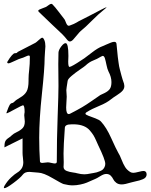

<svg xmlns="http://www.w3.org/2000/svg" viewBox="-23 -982 789 1002"><path d="M533.2 -944.3Q533.2 -942.4 524.4 -935.5Q491.2 -909.2 457 -874.5Q422.9 -839.8 398.4 -820.3Q390.6 -813.5 379.4 -799.3Q368.2 -785.2 358.9 -775.4Q349.6 -765.6 341.8 -765.6Q335 -765.6 329.1 -772.5Q314.5 -791 303.2 -802.2Q292 -813.5 275.4 -828.6Q258.8 -843.8 251 -851.6Q186.5 -914.1 179.7 -919.9Q176.8 -922.9 176.8 -925.8Q176.8 -929.7 183.6 -932.6Q190.4 -935.5 200.7 -939.5Q210.9 -943.4 215.8 -945.3Q218.8 -946.3 229 -954.1Q239.3 -961.9 244.1 -961.9Q248 -961.9 251 -959Q263.7 -946.3 283.7 -919.9Q303.7 -893.6 311.5 -883.8Q315.4 -879.9 318.8 -870.1Q322.3 -860.4 326.2 -854Q330.1 -847.7 335.9 -847.7Q338.9 -847.7 340.8 -848.6Q365.2 -857.4 377 -864.7Q388.7 -872.1 395.5 -875Q411.1 -882.8 445.3 -900.4Q479.5 -918 504.4 -931.2Q529.3 -944.3 533.2 -944.3ZM309.6 -135.7Q309.6 -127 309.1 -119.6Q308.6 -112.3 308.6 -111.3Q308.6 -103.5 313 -98.1Q317.4 -92.8 325.2 -89.8Q333 -86.9 340.8 -85Q348.6 -83 360.4 -81.5Q372.1 -80.1 377.9 -78.1Q400.4 -72.3 417 -72.3Q430.7 -72.3 453.1 -77.1L464.8 -79.1Q476.6 -81.1 481.4 -82.5Q486.3 -84 496.6 -87.9Q506.8 -91.8 512.2 -96.2Q517.6 -100.6 522 -108.9Q526.4 -117.2 526.4 -127Q526.4 -148.4 489.3 -224.6Q487.3 -228.5 479.5 -246.6Q471.7 -264.6 464.8 -275.9Q458 -287.1 445.3 -301.8Q432.6 -316.4 413.1 -324.2Q393.6 -332 369.1 -333H348.6Q316.4 -333 315.4 -315.4Q308.6 -219.7 308.6 -181.6Q308.6 -168.9 309.1 -154.8Q309.6 -140.6 309.6 -135.7ZM325.2 -477.5Q325.2 -468.8 323.7 -449.2Q322.3 -429.7 322.3 -420.9Q322.3 -386.7 335.9 -386.7Q338.9 -386.7 344.7 -389.6Q382.8 -409.2 405.3 -422.4Q427.7 -435.5 456.5 -455.6Q485.4 -475.6 501 -486.3Q502 -486.3 522 -496.1Q542 -505.9 550.3 -518.1Q558.6 -530.3 558.6 -553.7Q558.6 -580.1 543 -609.4Q537.1 -621.1 532.7 -643.1Q528.3 -665 524.4 -677.7Q520.5 -690.4 512.7 -690.4Q511.7 -690.4 503.9 -686.5Q483.4 -673.8 462.9 -666Q442.4 -658.2 422.9 -639.6Q418.9 -635.7 394.5 -619.1Q370.1 -602.5 351.1 -586.4Q332 -570.3 330.1 -560.5Q323.2 -517.6 323.2 -511.7Q323.2 -504.9 324.2 -494.6Q325.2 -484.4 325.2 -477.5ZM96.7 -432.6Q92.8 -432.6 54.2 -411.6Q15.6 -390.6 12.7 -390.6Q10.7 -390.6 10.7 -392.6Q10.7 -395.5 11.7 -396.5Q22.5 -426.8 27.8 -435.1Q33.2 -443.4 39.1 -443.8Q44.9 -444.3 50.8 -450.2Q59.6 -460 82.5 -473.1Q105.5 -486.3 115.7 -504.4Q126 -522.5 126 -560.5V-570.3Q126 -589.8 129.4 -618.2Q132.8 -646.5 132.8 -684.6Q132.8 -692.4 127 -692.4Q122.1 -692.4 108.9 -686Q95.7 -679.7 89.8 -678.7Q78.1 -675.8 52.7 -663.6Q27.3 -651.4 21.5 -651.4Q14.6 -651.4 14.6 -658.2Q28.3 -681.6 38.6 -692.9Q48.8 -704.1 53.7 -704.1Q58.6 -704.1 62.5 -705.1Q66.4 -706.1 69.3 -710.9L162.1 -758.8Q167 -761.7 179.7 -773.4Q192.4 -785.2 197.3 -785.2Q203.1 -785.2 208.5 -772.5Q213.9 -759.8 213.9 -740.2Q213.9 -732.4 211.9 -712.4Q210 -692.4 210 -680.7Q210 -625 195.8 -492.7Q181.6 -360.4 181.6 -262.7Q181.6 -199.2 185.5 -140.6Q185.5 -131.8 198.2 -131.8Q202.1 -131.8 211.9 -133.3Q221.7 -134.8 226.6 -134.8Q232.4 -134.8 245.1 -131.8Q257.8 -128.9 262.7 -128.9Q273.4 -128.9 273.4 -137.7Q273.4 -254.9 277.8 -373Q282.2 -491.2 282.2 -533.2Q282.2 -554.7 281.7 -591.3Q281.2 -627.9 281.2 -647.5Q281.2 -684.6 282.2 -708Q283.2 -721.7 296.4 -739.3Q309.6 -756.8 319.3 -756.8Q334 -756.8 334 -690.4Q334 -684.6 333.5 -674.8Q333 -665 333 -661.1Q333 -632.8 339.8 -632.8Q344.7 -632.8 361.8 -642.6Q378.9 -652.3 397.5 -665Q416 -677.7 417 -677.7Q425.8 -683.6 457 -708Q488.3 -732.4 512.7 -741.2Q517.6 -743.2 531.7 -749.5Q545.9 -755.9 556.2 -759.8Q566.4 -763.7 573.2 -763.7Q584 -763.7 585 -752.9Q585.9 -745.1 588.4 -718.8Q590.8 -692.4 591.8 -684.6Q592.8 -676.8 595.7 -655.3Q598.6 -633.8 602.1 -621.1Q605.5 -608.4 610.8 -587.9Q616.2 -567.4 624 -545.9Q626 -538.1 626 -533.2Q626 -519.5 616.7 -508.8Q607.4 -498 585.9 -484.4Q564.5 -470.7 557.6 -464.8Q534.2 -445.3 495.6 -429.7Q457 -414.1 428.7 -396.5Q422.9 -392.6 422.9 -388.7Q422.9 -383.8 438.5 -377.9Q454.1 -372.1 475.1 -364.3Q496.1 -356.4 503.9 -347.7Q532.2 -317.4 557.6 -260.7Q583 -204.1 593.8 -185.5Q602.5 -171.9 611.3 -148.9Q620.1 -126 629.9 -110.4Q639.6 -94.7 657.2 -84Q664.1 -80.1 672.9 -80.1Q681.6 -80.1 700.2 -85Q718.8 -89.8 725.6 -89.8Q742.2 -89.8 742.2 -71.3Q742.2 -63.5 737.3 -57.1Q732.4 -50.8 723.1 -46.9Q713.9 -43 705.1 -40.5Q696.3 -38.1 683.1 -35.2Q669.9 -32.2 663.1 -30.3Q627.9 -19.5 612.3 -19.5Q594.7 -19.5 583.5 -28.3Q572.3 -37.1 567.9 -46.9Q563.5 -56.6 554.7 -65.4Q545.9 -74.2 531.2 -74.2Q518.6 -74.2 500 -62.5Q481.4 -50.8 473.6 -47.9Q470.7 -46.9 456.5 -40.5Q442.4 -34.2 429.7 -28.8Q417 -23.4 396 -19Q375 -14.6 355.5 -14.6Q335.9 -14.6 308.6 -21.5Q298.8 -24.4 251.5 -52.2Q204.1 -80.1 176.8 -81.1Q169.9 -81.1 153.8 -83Q137.7 -85 129.9 -85Q106.4 -85 95.7 -70.3Q83 -53.7 46.9 -26.9Q10.7 0 0 0Q-2.9 0 -2.9 -3.9Q-2.9 -5.9 0 -11.7Q15.6 -38.1 35.2 -56.2Q54.7 -74.2 67.4 -81.5Q80.1 -88.9 89.4 -102.1Q98.6 -115.2 98.6 -135.7Q98.6 -142.6 96.7 -158.2Q94.7 -173.8 94.7 -183.6V-211.9V-259.8L0 -212.9Q0 -234.4 4.4 -244.1Q8.8 -253.9 21.5 -262.2Q34.2 -270.5 39.1 -276.4Q46.9 -284.2 65.4 -293Q84 -301.8 95.2 -313.5Q106.4 -325.2 106.4 -347.7Q106.4 -352.5 105 -363.8Q103.5 -375 103.5 -380.9Q103.5 -385.7 104.5 -390.6Q105.5 -395.5 105.5 -396.5Q105.5 -432.6 96.7 -432.6Z"/></svg>

Font: Isabella
Style: Medium
Weight: 500
Designer: John Stracke
Version: Version 001.202